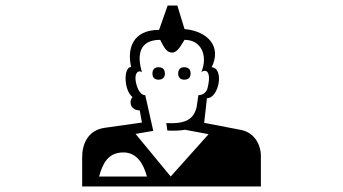

<svg xmlns="http://www.w3.org/2000/svg" viewBox="-20 -749 1240 694"><path d="M338 -111C351 -156 369 -198 426 -198C475 -198 499 -156 511 -111ZM505 -405C485 -405 473 -435 470 -460C468 -478 474 -497 493 -489C475 -548 482 -605 559 -605C570 -585 579 -559 602 -559C622 -559 634 -585 647 -605C708 -605 732 -548 708 -489C713 -492 717 -493 720 -493C735 -493 740 -472 731 -434C728 -417 715 -405 697 -405L691 -364C681 -315 647 -301 581 -304L585 -277C612 -276 633 -277 649 -280L734 -264L597 -111L470 -265L534 -276ZM553 -506C539 -506 531 -498 531 -483C531 -469 539 -461 553 -461C568 -461 576 -469 576 -483C576 -498 568 -506 553 -506ZM923 -185C923 -226 900 -271 848 -280L718 -305L728 -394C772 -394 791 -503 745 -506C782 -580 732 -636 647 -644L621 -729H586L555 -641C458 -641 439 -571 454 -507C426 -507 427 -423 459 -398C454 -393 452 -386 452 -379C452 -360 467 -350 485 -350L493 -306L358 -287C296 -278 277 -226 277 -181V-75H923ZM646 -461C661 -461 669 -469 669 -483C669 -498 661 -506 646 -506C632 -506 624 -498 624 -483C624 -469 632 -461 646 -461Z"/></svg>

Font: CryptoKit_GRILLE 1.4
Style: Regular
Weight: 400
Monospace: yes
Designer: Oceane Juvin
Foundry: http://www.head-geneve.ch
Version: Version 1.004